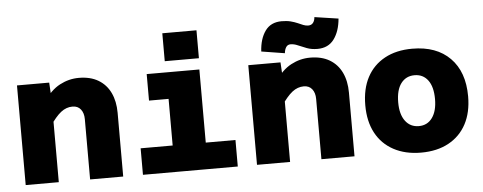

<svg xmlns="http://www.w3.org/2000/svg" viewBox="-52 -929 2704 1075"><g transform="rotate(-5 1300.0 -392.0)"><path d="M415 0V-339Q415 -373 398.5 -394Q382 -415 352 -415Q317 -415 287 -391.5Q257 -368 220 -313L202 -456Q243 -518 294 -545Q345 -572 401 -572Q466 -572 510.5 -545.5Q555 -519 578 -471Q601 -423 601 -358V0ZM53 0V-560H234L239 -474V0Z M892 0V-560H1078V0ZM712 0V-149H1245V0ZM782 -411V-560H985V-411ZM889 -623V-780H1081V-623Z M1715 0V-339Q1715 -373 1698.5 -394Q1682 -415 1652 -415Q1617 -415 1587 -391.5Q1557 -368 1520 -313L1502 -456Q1543 -518 1594 -545Q1645 -572 1701 -572Q1766 -572 1810.5 -545.5Q1855 -519 1878 -471Q1901 -423 1901 -358V0ZM1353 0V-560H1534L1539 -474V0ZM1563 -609 1432 -630Q1436 -701 1467.5 -745Q1499 -789 1560 -789Q1589 -789 1610.5 -783.5Q1632 -778 1649 -770.5Q1666 -763 1679.5 -757.5Q1693 -752 1707 -752Q1725 -752 1734.5 -764.5Q1744 -777 1745 -796L1879 -776Q1873 -705 1840.5 -661Q1808 -617 1747 -617Q1714 -617 1687.5 -627Q1661 -637 1639.5 -646.5Q1618 -656 1599 -656Q1582 -656 1573.5 -642.5Q1565 -629 1563 -609Z M2275 12Q2186 12 2120.5 -23.5Q2055 -59 2020.5 -124Q1986 -189 1986 -279Q1986 -371 2020.5 -436Q2055 -501 2120 -536.5Q2185 -572 2275 -572Q2411 -572 2487.5 -494.5Q2564 -417 2564 -279Q2564 -189 2529.5 -124Q2495 -59 2430 -23.5Q2365 12 2275 12ZM2275 -137Q2323 -137 2350.5 -175Q2378 -213 2378 -280Q2378 -349 2350.5 -386Q2323 -423 2275 -423Q2227 -423 2199 -386Q2171 -349 2171 -279Q2171 -212 2199 -174.5Q2227 -137 2275 -137Z"/></g></svg>

Font: Azeret Mono ExtraBold
Style: Regular
Weight: 800
Designer: Martin Vácha
Foundry: Displaay
Version: Version 1.002